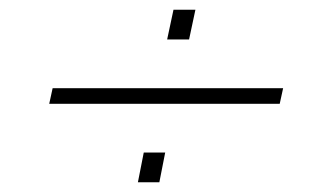

<svg xmlns="http://www.w3.org/2000/svg" viewBox="-20 -558 640 394"><path d="M81 -345 88 -377H561L554 -345ZM263 -184 275 -245H319L307 -184ZM323 -477 336 -538H381L368 -477Z"/></svg>

Font: Mona Sans
Style: Italic
Weight: 200
Italic angle: -11.6951°
Designer: Deni Anggara
Foundry: GitHub
Version: Version 2.000